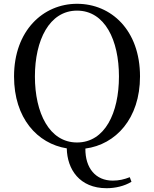

<svg xmlns="http://www.w3.org/2000/svg" viewBox="-20 -769 812 1012"><path d="M386 -18C240 -18 164 -174 164 -366C164 -557 240 -713 386 -713C533 -713 607 -557 607 -366C607 -174 533 -18 386 -18ZM542 223C587 223 636 212 673 189L664 165C633 177 607 183 574 183C485 183 429 118 430 14C590 -7 718 -144 718 -366C718 -610 566 -749 386 -749C207 -749 54 -607 54 -366C54 -146 177 -12 332 13C334 123 399 223 542 223Z"/></svg>

Font: Noto Serif CJK SC Medium
Style: Regular
Weight: 500
Designer: Ryoko NISHIZUKA 西塚涼子 (kana & ideographs); Frank Grießhammer (Latin, Greek & Cyrillic); Wenlong ZHANG 张文龙 (bopomofo); San
Foundry: Adobe
Version: Version 2.001;hotconv 1.1.0;makeotfexe 2.6.0